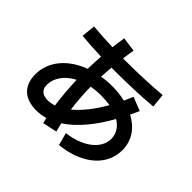

<svg xmlns="http://www.w3.org/2000/svg" viewBox="-191 -1054 1382 1382"><g transform="rotate(45 500.0 -362.5)"><path d="M136 -707 125 -601C185 -595 256 -591 325 -589C322 -544 320 -500 319 -459C176 -406 80 -299 80 -165C80 -41 157 15 268 15C299 15 329 10 359 2C362 16 365 30 369 44L479 20C473 -1 467 -24 462 -47C560 -111 647 -219 719 -348C770 -317 796 -273 796 -222C796 -118 683 -37 535 -21L561 75C745 58 910 -44 910 -222C910 -322 854 -396 768 -442C779 -464 789 -486 799 -509L695 -550C685 -526 675 -503 665 -481C623 -491 579 -496 534 -496C497 -496 461 -493 427 -487C429 -520 431 -553 434 -586H480C589 -586 739 -591 845 -601L834 -707C728 -697 587 -692 481 -692H446C450 -724 455 -755 460 -785L350 -800C344 -766 339 -731 335 -695C267 -697 198 -701 136 -707ZM192 -170C192 -235 235 -304 319 -347C321 -266 328 -183 339 -106C318 -99 297 -95 276 -95C215 -95 192 -126 192 -170ZM425 -383C455 -389 488 -392 524 -392C557 -392 587 -389 615 -385C561 -291 502 -216 441 -166C431 -236 426 -309 425 -383Z"/></g></svg>

Font: KT Kiyosuna Sans Bold
Style: Regular
Weight: 700
Designer: [Zen Kaku Gothic] Yoshimichi Ohira
Version: Version 1.010;Glyphs 3.1.2 (3151)